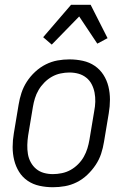

<svg xmlns="http://www.w3.org/2000/svg" viewBox="-20 -777 540 805"><path d="M202 8Q173 8 145.5 2Q118 -4 96 -19Q74 -34 60 -56.5Q46 -79 39.5 -105.5Q33 -132 33 -160.5Q33 -189 38 -218L58 -338Q62 -363 70 -387.5Q78 -412 92.5 -434.5Q107 -457 127.5 -476Q148 -495 172 -507Q196 -519 221 -523.5Q246 -528 271 -528Q300 -528 327.5 -522Q355 -516 377 -501Q399 -486 413.5 -463.5Q428 -441 434.5 -414.5Q441 -388 441 -359.5Q441 -331 436 -302L416 -182Q412 -157 404 -132.5Q396 -108 381 -85.5Q366 -63 346 -44Q326 -25 302 -13Q278 -1 252.5 3.5Q227 8 202 8ZM202 -47Q220 -47 239.5 -51Q259 -55 276 -64.5Q293 -74 307.5 -88.5Q322 -103 331.5 -120Q341 -137 346.5 -155Q352 -173 355 -191L375 -311Q379 -331 379.5 -350.5Q380 -370 376.5 -388.5Q373 -407 364.5 -423.5Q356 -440 341.5 -451.5Q327 -463 309 -468Q291 -473 271 -473Q253 -473 234 -469Q215 -465 198 -455.5Q181 -446 166.5 -431.5Q152 -417 142 -400Q132 -383 126.5 -365Q121 -347 118 -329L98 -209Q95 -189 94.5 -169.5Q94 -150 97 -131.5Q100 -113 109 -96.5Q118 -80 132 -68.5Q146 -57 164 -52Q182 -47 202 -47ZM197 -590 161 -621 278 -757H360L431 -617L388 -594L312 -708Z"/></svg>

Font: Iosevka Curly Light
Style: Italic
Weight: 300
Italic angle: -9°
Monospace: yes
Designer: Belleve Invis
Foundry: Belleve Invis
Version: Version 22.1.2; ttfautohint (v1.8.4)